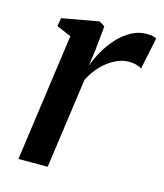

<svg xmlns="http://www.w3.org/2000/svg" viewBox="-89 -618 584 685"><g transform="rotate(15 203.0 -275.0)"><path d="M42.5 0 108 -471 54 -494 59.5 -524.5 195.5 -549 216 -536 207.5 -448.5 199 -386.5Q209 -414.5 225.5 -443.2Q242 -472 264 -496Q286 -520 313 -534.8Q340 -549.5 370.5 -549.5Q382.5 -549.5 392 -547.5Q401.5 -545.5 406 -542L381.5 -425Q376.5 -429 363.8 -433Q351 -437 333 -437Q313.5 -437 293.5 -428.8Q273.5 -420.5 255.2 -406.2Q237 -392 222.2 -373.2Q207.5 -354.5 197 -333.5L150.5 0Z"/></g></svg>

Font: Merriweather 60pt Medium
Style: Italic
Weight: 500
Italic angle: -7.8°
Version: Version 2.101